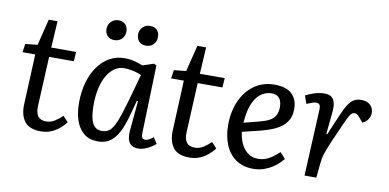

<svg xmlns="http://www.w3.org/2000/svg" viewBox="-72 -959 2403 1186"><g transform="rotate(10 1129.5 -365.5)"><path d="M44 -501 120 -509 161 -674H216L206 -507H362L358 -448H203L188 -137Q186 -95 202 -73.5Q218 -52 253 -52Q282 -52 306.5 -67.5Q331 -83 354 -105L386 -70Q369 -47 345 -27.5Q321 -8 293 3Q265 14 232 14Q159 14 129 -26Q99 -66 102 -133L116 -448H36Z M852 -90Q851 -65 856.5 -56Q862 -47 877 -47Q887 -47 899.5 -53.5Q912 -60 926 -72L951 -34Q940 -24 922 -12.5Q904 -1 883.5 6.5Q863 14 842 14Q817 14 800.5 3Q784 -8 777.5 -30.5Q771 -53 774 -86L791 -274L784 -275L762 -193Q749 -143 733.5 -104.5Q718 -66 698 -39.5Q678 -13 651.5 0.5Q625 14 589 14Q536 14 501.5 -14Q467 -42 450.5 -90.5Q434 -139 434 -201Q434 -272 451 -330.5Q468 -389 499 -432Q530 -475 572 -498Q614 -521 664 -521Q699 -521 729.5 -513Q760 -505 778 -496L848 -519L865 -511ZM602 -54Q626 -54 643 -64Q660 -74 675.5 -102Q691 -130 708 -181.5Q725 -233 748 -317L781 -436Q762 -446 731 -453Q700 -460 673 -460Q640 -460 613 -441.5Q586 -423 566 -389Q546 -355 535.5 -308Q525 -261 525 -205Q525 -153 533 -119.5Q541 -86 558 -70Q575 -54 602 -54ZM522 -680Q522 -707 540.5 -726Q559 -745 586 -745Q615 -745 630.5 -728.5Q646 -712 646 -685Q646 -657 628 -638.5Q610 -620 581 -620Q554 -620 538 -636.5Q522 -653 522 -680ZM720 -680Q720 -707 738.5 -726Q757 -745 785 -745Q813 -745 828.5 -728.5Q844 -712 844 -685Q844 -657 826 -638.5Q808 -620 780 -620Q752 -620 736 -636.5Q720 -653 720 -680Z M976 -501 1052 -509 1093 -674H1148L1138 -507H1294L1290 -448H1135L1120 -137Q1118 -95 1134 -73.5Q1150 -52 1185 -52Q1214 -52 1238.5 -67.5Q1263 -83 1286 -105L1318 -70Q1301 -47 1277 -27.5Q1253 -8 1225 3Q1197 14 1164 14Q1091 14 1061 -26Q1031 -66 1034 -133L1048 -448H968Z M1605 -521Q1680 -521 1715 -486.5Q1750 -452 1750 -394Q1750 -352 1733.5 -323Q1717 -294 1689.5 -275.5Q1662 -257 1630 -245.5Q1598 -234 1567 -226L1456 -199Q1459 -166 1473 -132Q1487 -98 1514.5 -75Q1542 -52 1583 -52Q1605 -52 1625.5 -58.5Q1646 -65 1667 -79.5Q1688 -94 1713 -117L1747 -80Q1738 -69 1722.5 -53.5Q1707 -38 1683.5 -22.5Q1660 -7 1630 3.5Q1600 14 1563 14Q1499 14 1454.5 -17Q1410 -48 1387.5 -102.5Q1365 -157 1365 -225Q1365 -311 1395 -378Q1425 -445 1479 -483Q1533 -521 1605 -521ZM1661 -391Q1661 -411 1655 -427.5Q1649 -444 1635 -454.5Q1621 -465 1598 -465Q1557 -465 1526 -440Q1495 -415 1477.5 -368.5Q1460 -322 1456 -256L1557 -282Q1592 -291 1615 -304Q1638 -317 1649.5 -338Q1661 -359 1661 -391Z M1904 -416Q1905 -437 1899 -446.5Q1893 -456 1877 -456Q1867 -456 1853 -451.5Q1839 -447 1818 -438L1801 -488Q1812 -494 1831.5 -502Q1851 -510 1873.5 -515.5Q1896 -521 1916 -521Q1959 -521 1975 -495Q1991 -469 1986 -419L1972 -277L1978 -276L2032 -403Q2051 -448 2068 -474Q2085 -500 2104 -510.5Q2123 -521 2149 -521Q2175 -521 2192 -511.5Q2209 -502 2217.5 -486.5Q2226 -471 2226 -453Q2226 -432 2214 -413Q2202 -394 2179 -384L2156 -411Q2145 -425 2138 -429Q2131 -433 2122 -433Q2115 -433 2109 -430Q2103 -427 2096.5 -418Q2090 -409 2081.5 -392Q2073 -375 2060 -346Q2027 -273 2009 -230Q1991 -187 1982.5 -162.5Q1974 -138 1971 -121Q1968 -104 1966 -82L1958 0H1884Z"/></g></svg>

Font: Literata
Style: Italic
Weight: 400
Italic angle: -2°
Designer: Latin by Veronika Burian and Jose Scaglione. Greek by Irene Vlachou. Cyrillic by Vera Evstafieva
Foundry: TypeTogether
Version: Version 3.103;gftools[0.9.29]